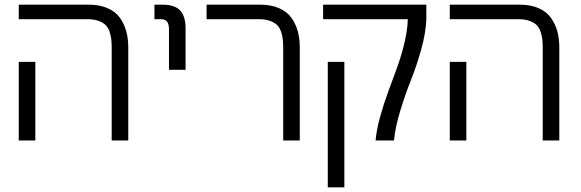

<svg xmlns="http://www.w3.org/2000/svg" viewBox="-20 -600 2480 820"><path d="M527.8 -397.9V0H457V-394Q457 -416.5 455.3 -431.9Q453.6 -447.3 447.8 -464.8Q441.9 -482.4 430.9 -493.2Q419.9 -503.9 400.4 -511Q380.9 -518.1 353 -518.1H60.1V-580.1H358.9Q405.8 -580.1 439.9 -564.9Q474.1 -549.8 492.7 -523.2Q511.2 -496.6 519.5 -465.6Q527.8 -434.6 527.8 -397.9ZM60.1 -335.9H130.9V0H60.1Z M772.5 -478V-301.8H701.7V-474.1Q701.7 -497.1 693.6 -507.6Q685.5 -518.1 667.5 -518.1H639.6V-580.1H673.8Q725.6 -580.1 749 -555.7Q772.5 -531.2 772.5 -478Z M1260.3 -397.9V0H1189.5V-394Q1189.5 -416.5 1187.7 -431.9Q1186 -447.3 1180.2 -464.8Q1174.3 -482.4 1163.3 -493.2Q1152.3 -503.9 1132.8 -511Q1113.3 -518.1 1085.4 -518.1H862.3V-580.1H1091.3Q1138.2 -580.1 1172.4 -564.9Q1206.5 -549.8 1225.1 -523.2Q1243.7 -496.6 1252 -465.6Q1260.3 -434.6 1260.3 -397.9Z M1359.9 -580.1H1800.8V-518.1Q1798.8 -460 1778.8 -388.4Q1758.8 -316.9 1735.6 -259.3Q1712.4 -201.7 1690.2 -129.4Q1668 -57.1 1662.6 0H1584Q1588.4 -47.4 1603.8 -102.5Q1619.1 -157.7 1637.9 -208.3Q1656.7 -258.8 1675.3 -309.8Q1693.8 -360.8 1707 -415.5Q1720.2 -470.2 1721.7 -518.1H1359.9ZM1379.9 -335.9H1450.7V200.2H1379.9Z M2368.7 -397.9V0H2297.9V-394Q2297.9 -416.5 2296.1 -431.9Q2294.4 -447.3 2288.6 -464.8Q2282.7 -482.4 2271.7 -493.2Q2260.7 -503.9 2241.2 -511Q2221.7 -518.1 2193.8 -518.1H1900.9V-580.1H2199.7Q2246.6 -580.1 2280.8 -564.9Q2314.9 -549.8 2333.5 -523.2Q2352.1 -496.6 2360.4 -465.6Q2368.7 -434.6 2368.7 -397.9ZM1900.9 -335.9H1971.7V0H1900.9Z"/></svg>

Font: LT Superior
Style: Regular
Weight: 400
Designer: Daniel Lyons
Foundry: LyonsType
Version: Version 1.000